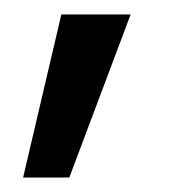

<svg xmlns="http://www.w3.org/2000/svg" viewBox="-20 -123 251 266"><path d="M12 123H76L161 -103H65Z"/></svg>

Font: Fixel Display Regular
Style: Regular
Weight: 400
Designer: AlfaBravo + MacPaw
Foundry: Kyrylo Tkachov, Marchela Mozhyna, Serhii Makarenko, Maria Weinstein, Zakhar Kryvoshyya
Version: Version 1.211